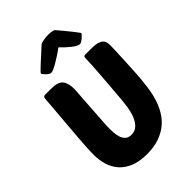

<svg xmlns="http://www.w3.org/2000/svg" viewBox="-276 -1083 1211 1211"><g transform="rotate(-45 329.5 -477.0)"><path d="M603 -326Q600 -296 594 -259.5Q588 -223 575.5 -185.5Q563 -148 542 -113Q521 -78 488 -50.5Q455 -23 408.5 -6.5Q362 10 298 10Q233 10 187 -8.5Q141 -27 112 -59.5Q83 -92 70 -135Q57 -178 57 -227Q57 -249 59 -286.5Q61 -324 64.5 -368Q68 -412 72 -459.5Q76 -507 79.5 -550Q83 -593 86 -627.5Q89 -662 90 -680Q91 -699 95 -704.5Q99 -710 107 -710H162Q223 -710 244 -684Q265 -658 265 -607Q265 -604 263.5 -580.5Q262 -557 259.5 -523Q257 -489 254.5 -449Q252 -409 249.5 -373Q247 -337 245.5 -310Q244 -283 244 -274Q244 -257 245.5 -235Q247 -213 253.5 -193Q260 -173 274.5 -159.5Q289 -146 316 -146Q350 -146 371.5 -169Q393 -192 404.5 -224Q416 -256 420.5 -289Q425 -322 427 -343Q431 -394 435.5 -448Q440 -502 443.5 -549Q447 -596 449 -631Q451 -666 451 -679Q451 -699 454 -704.5Q457 -710 467 -710H522Q556 -710 575.5 -704Q595 -698 605 -688Q615 -678 617.5 -665Q620 -652 620 -638Q620 -625 618.5 -589Q617 -553 615 -507Q613 -461 610 -412Q607 -363 603 -326ZM490 -780Q481 -780 468 -787Q455 -794 440.5 -805.5Q426 -817 410 -831.5Q394 -846 379 -862Q358 -846 335.5 -831.5Q313 -817 293.5 -805.5Q274 -794 258.5 -787Q243 -780 234 -780Q227 -780 218.5 -785.5Q210 -791 202.5 -798.5Q195 -806 189.5 -813Q184 -820 184 -823Q184 -826 196.5 -838.5Q209 -851 228.5 -869Q248 -887 271.5 -908Q295 -929 316 -949Q324 -956 346.5 -960Q369 -964 392 -964Q405 -964 422.5 -961Q440 -958 445 -949Q463 -928 481 -906.5Q499 -885 513 -867Q527 -849 536 -837Q545 -825 545 -823Q545 -821 539 -814Q533 -807 524.5 -799.5Q516 -792 506.5 -786Q497 -780 490 -780Z"/></g></svg>

Font: PoetsenOne
Style: Regular
Weight: 400
Designer: Rodrigo Fuenzalida, Pablo Impallari
Foundry: Pablo Impallari, Rodrigo Fuenzalida
Version: Version 1.000; ttfautohint (v0.8) -G 200 -r 50